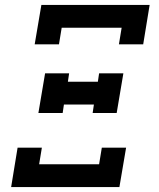

<svg xmlns="http://www.w3.org/2000/svg" viewBox="-20 -755 640 775"><path d="M460 -576 471 -643H229L218 -576H120L147 -735H584L558 -576ZM233 -299H135L162 -459H259L254 -425H375L380 -459H478L451 -299H354L359 -333H238ZM25 0 51 -159H149L138 -92H380L391 -159H489L462 0Z"/></svg>

Font: Iosevka Etoile SmBdObl
Style: Regular
Weight: 600
Italic angle: -9°
Designer: Belleve Invis
Foundry: Belleve Invis
Version: Version 15.5.2; ttfautohint (v1.8.4)